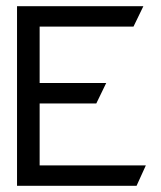

<svg xmlns="http://www.w3.org/2000/svg" viewBox="-20 -600 520 620"><path d="M35 0H421L451 -66H108V-266H291L323 -332H108V-514H411L443 -580H35Z"/></svg>

Font: Charger Sport
Style: Regular
Weight: 400
Designer: Jasper
Foundry: Cannot Into Space Fonts
Version: Version 1.1